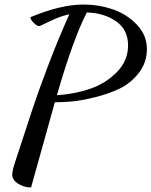

<svg xmlns="http://www.w3.org/2000/svg" viewBox="-20 -740 668 847"><path d="M228 -289H222Q203 -222 167.5 -93.5Q132 35 117 87Q86 87 60 70.5Q34 54 34 30Q34 13 47 -26Q100 -189 125.5 -265.5Q151 -342 194.5 -456.5Q238 -571 286 -677Q253 -670 222.5 -656.5Q192 -643 174.5 -634Q157 -625 152 -625Q143 -625 128.5 -639.5Q114 -654 114 -664Q248 -720 349 -720Q415 -720 477 -699Q539 -678 583.5 -631.5Q628 -585 628 -524Q628 -464 592.5 -418.5Q557 -373 508.5 -349.5Q460 -326 399 -311Q338 -296 298 -292.5Q258 -289 228 -289ZM545 -540Q545 -609 492 -646Q439 -683 363 -685Q303 -569 231 -320Q311 -325 379.5 -349Q448 -373 496.5 -423Q545 -473 545 -540Z"/></svg>

Font: Dancing Script
Style: Bold
Weight: 700
Designer: Pablo Impallari
Foundry: Pablo Impallari. www.impallari.com Igino Marini. www.ikern.com
Version: Version 1.002